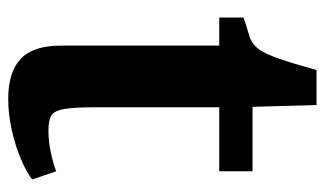

<svg xmlns="http://www.w3.org/2000/svg" viewBox="-174 -570 753 444"><g transform="rotate(90 202.0 -347.5)"><path d="M208 9.5Q146.5 9.5 115.8 -19.2Q85 -48 85 -112V-478.5H20V-534.5Q37 -541 55.2 -545.8Q73.5 -550.5 82.5 -558.5Q92.5 -567.5 98.2 -577.5Q104 -587.5 110.5 -604Q118 -623 126.8 -652.5Q135.5 -682 141.5 -703.5H222.5L226.5 -555.5H375.5V-478.5H227.5V-197.5Q227.5 -144.5 231.5 -120.5Q235.5 -96.5 247 -90Q258.5 -83.5 281.5 -83.5Q306.5 -83.5 333 -89.2Q359.5 -95 375.5 -101.5L394.5 -46Q377.5 -32.5 347.2 -19.8Q317 -7 280.5 1.2Q244 9.5 208 9.5Z"/></g></svg>

Font: Merriweather
Style: Bold
Weight: 700
Designer: Eben Sorkin
Foundry: Eben Sorkin
Version: Version 2.100; ttfautohint (v1.7.19-72a1) -l 8 -r 50 -G 200 